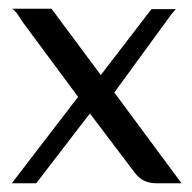

<svg xmlns="http://www.w3.org/2000/svg" viewBox="-20 -420 441 440"><path d="M7 0 159 -198 33 -368Q26 -379 20.5 -387Q15 -395 8 -400H98L211 -248L327 -399H383Q379 -395 375 -390Q371 -385 366 -378L242 -208L396 0H339Q323 0 311 -5.5Q299 -11 289 -24L186 -160L63 0Z"/></svg>

Font: Genos
Style: Regular
Weight: 400
Designer: Robert E. Leuschke
Foundry: Robert E. Leuschke
Version: Version 1.010